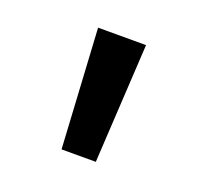

<svg xmlns="http://www.w3.org/2000/svg" viewBox="-62 -812 412 395"><g transform="rotate(20 144.5 -614.5)"><path d="M107 -484H182L197 -745H92Z"/></g></svg>

Font: Custom Plus Jakarta Sans SemiBold
Style: Regular
Weight: 600
Designer: Gumpita Rahayu & FullSphere
Foundry: Tokotype & FullSphere
Version: Version 1.001;hotconv 1.0.117;makeotfexe 2.5.65602